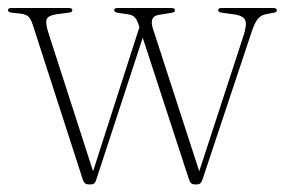

<svg xmlns="http://www.w3.org/2000/svg" viewBox="-20 -466 730 491"><path d="M213.5 5.5H205.5Q196 5.5 192 -6L63.5 -403.5Q58.5 -419 51.8 -424.2Q45 -429.5 33.5 -431L10 -433.5Q0.5 -434.5 0.5 -440Q0.5 -445.5 8.5 -445.5H156.5Q165 -445.5 165 -440Q165 -434.5 155 -433.5L127.5 -430Q104.5 -427 100 -418Q95.5 -409 102.5 -386L218 -28L336.5 -396.5L334 -404Q329.5 -417.5 323.5 -422.8Q317.5 -428 307 -429.5L282.5 -433Q272 -434.5 272 -440Q272 -445.5 280.5 -445.5H418.5Q427.5 -445.5 427.5 -439.5Q427.5 -434 417 -433L386.5 -428Q361 -424.5 371 -393L489.5 -28L602.5 -374Q612 -402.5 607 -414.5Q602 -426.5 576.5 -429.5L547.5 -433.5Q538 -434.5 538 -440Q538 -445.5 546 -445.5H679Q688 -445.5 688 -439.5Q688 -434 677.5 -433L659 -429.5Q646.5 -427 638.5 -416.5Q630.5 -406 622.5 -381.5L497.5 -6Q493.5 5.5 485 5.5H477Q467.5 5.5 463.5 -6.5L345 -369.5L225.5 -4.5Q222.5 5.5 213.5 5.5Z"/></svg>

Font: Fraunces 72pt Thin
Style: Regular
Weight: 100
Version: Version 1.000;[b76b70a41]